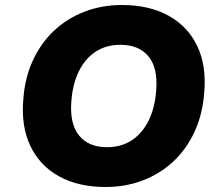

<svg xmlns="http://www.w3.org/2000/svg" viewBox="-20 -736 876 767"><path d="M402 11Q293 11 216 -31.5Q139 -74 101.5 -152.5Q64 -231 73 -338Q79 -425 111.5 -495Q144 -565 196.5 -614Q249 -663 318 -689.5Q387 -716 467 -716Q576 -716 653 -673.5Q730 -631 767.5 -553Q805 -475 796 -368Q790 -281 757.5 -210.5Q725 -140 672.5 -91Q620 -42 551 -15.5Q482 11 402 11ZM407 -148Q465 -148 507 -176Q549 -204 574 -255Q599 -306 604 -375Q611 -465 573 -511Q535 -557 461 -557Q404 -557 362 -529.5Q320 -502 295 -451Q270 -400 265 -331Q258 -241 296 -194.5Q334 -148 407 -148Z"/></svg>

Font: Nunito Sans 9pt Black
Style: Italic
Weight: 900
Italic angle: -9°
Version: Version 3.101;gftools[0.9.27]